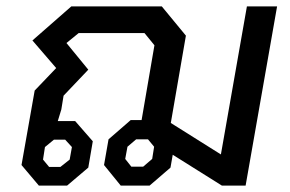

<svg xmlns="http://www.w3.org/2000/svg" viewBox="-20 -578 904 598"><path d="M843 -558 745 0H671L518 -96L511 -56L446 0H356L304 -64L318 -144L387 -204H421L461 -437L430 -475H225L187 -444L255 -361L178 -280L171 -237L160 -201H214L269 -138L255 -56L189 0H101L47 -64L88 -296L155 -366L81 -452L202 -558H484L559 -467L512 -195L668 -97L749 -558ZM460 -121 441 -144H404L377 -121L370 -83L389 -59H426L454 -83ZM148 -143 120 -120 114 -81 133 -58H168L197 -81L204 -120L183 -143Z"/></svg>

Font: Chakra Petch Medium
Style: Italic
Weight: 500
Italic angle: -10°
Designer: Katatrad Aksorn Co.,Ltd.
Foundry: Cadson Demak Co.,Ltd.
Version: Version 1.000; ttfautohint (v1.6)